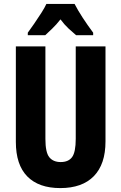

<svg xmlns="http://www.w3.org/2000/svg" viewBox="-20 -951 619 981"><path d="M519 -228Q519 -112 459.5 -51Q400 10 288 10Q178 10 119.5 -49.5Q61 -109 61 -226V-714H212V-241Q212 -172 232 -147.5Q252 -123 290 -123Q330 -123 348.5 -148.5Q367 -174 367 -242V-714H519ZM361 -931Q378 -898 402.5 -860.5Q427 -823 456 -784V-771H369Q352 -785 330.5 -805Q309 -825 289 -852Q268 -825 246 -804Q224 -783 211 -771H122V-784Q136 -803 155 -830.5Q174 -858 191.5 -885.5Q209 -913 217 -931Z"/></svg>

Font: Noto Sans Gurmukhi ExtraCondensed ExtraBold
Style: Regular
Weight: 800
Width: 2
Designer: Jelle Bosma - Monotype Design Team
Foundry: Monotype Imaging Inc.
Version: Version 2.004; ttfautohint (v1.8.4.7-5d5b)